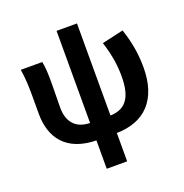

<svg xmlns="http://www.w3.org/2000/svg" viewBox="-157 -852 1146 1194"><g transform="rotate(-20 416.5 -254.5)"><path d="M357.6 13.8 351 -101.9C243.8 -101.9 204.8 -171.1 204.8 -253.3C204.8 -293.4 206.8 -373.5 206.8 -423C206.8 -474.8 205.2 -521 197.1 -559.8H55C64.9 -499 66.5 -437.2 66.5 -392.9V-264.2C66.5 -111.1 143.8 13.8 357.6 13.8ZM472.8 13.8C670.6 13.8 777.5 -102.9 777.5 -314.3C777.5 -403.7 762.5 -487.5 733.3 -573.5L591.5 -541.3C621.1 -447.4 630.5 -379.6 630.5 -307.7C630.5 -157.8 575.9 -101.9 473.2 -101.9ZM346.8 201.1H481.9V-711.4H346.8Z"/></g></svg>

Font: Source Han Sans JP VF
Style: Regular
Weight: 250
Designer: Ryoko NISHIZUKA 西塚涼子 (kana, bopomofo & ideographs); Paul D. Hunt (Latin, Greek & Cyrillic); Sandoll Communications 산돌커뮤니
Foundry: Adobe
Version: Version 2.004;hotconv 1.0.118;makeotfexe 2.5.65603